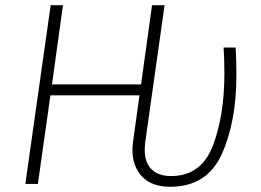

<svg xmlns="http://www.w3.org/2000/svg" viewBox="-20 -704 999 735"><path d="M487 -130Q487 -140 489 -160L514 -339H173L125 0H77L174 -684H221L179 -381H520L562 -684H610L536 -160Q534 -140 534 -131Q534 -81 560.5 -55.5Q587 -30 635 -30Q750 -30 794.5 -145.5Q839 -261 839 -423Q839 -477 836 -522H882Q885 -474 885 -418Q885 -237 828.5 -113Q772 11 631 11Q561 11 524 -28Q487 -67 487 -130Z"/></svg>

Font: Fira Sans ExtraLight
Style: Italic
Weight: 275
Italic angle: -8°
Designer: Carrois Corporate & Edenspiekermann AG
Foundry: Carrois Corporate GbR & Edenspiekermann AG
Version: Version 4.203